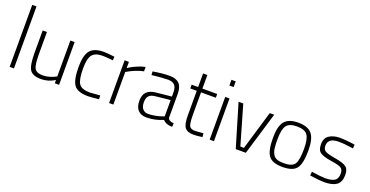

<svg xmlns="http://www.w3.org/2000/svg" viewBox="-31 -1413 4064 2111"><g transform="rotate(20 2001.5 -357.5)"><path d="M82 0V-725H132V0Z M610 -500H660V0H610V-38Q533 9 452 9Q351 9 318.5 -42.5Q286 -94 286 -240V-500H336V-241Q336 -118 358 -77Q380 -36 456 -36Q493 -36 531.5 -47.5Q570 -59 590 -70L610 -81Z M1000 -509Q1018 -509 1049.5 -506.5Q1081 -504 1103 -501L1126 -498L1123 -455Q1043 -464 1005 -464Q914 -464 880 -419Q846 -374 846 -260Q846 -132 877 -84Q908 -36 1006 -36L1125 -45L1127 -1Q1040 9 999 9Q878 9 836 -49Q794 -107 794 -260Q794 -397 841 -453Q888 -509 1000 -509Z M1245 0V-500H1295V-426Q1305 -433 1322.5 -444.5Q1340 -456 1390.5 -478.5Q1441 -501 1487 -510V-459Q1444 -451 1396 -431.5Q1348 -412 1321 -396L1295 -381V0Z M1920 -352V-76Q1924 -39 1989 -33L1986 9Q1911 9 1877 -32Q1780 9 1684 9Q1619 9 1584 -28.5Q1549 -66 1549 -139Q1549 -206 1583.5 -242Q1618 -278 1693 -285L1870 -303V-352Q1870 -411 1844.5 -437Q1819 -463 1767 -463Q1735 -463 1688 -459.5Q1641 -456 1610 -452L1578 -448L1575 -490Q1686 -509 1769 -509Q1847 -509 1883.5 -470.5Q1920 -432 1920 -352ZM1870 -262 1698 -244Q1646 -239 1623.5 -214Q1601 -189 1601 -140Q1601 -89 1624 -61.5Q1647 -34 1689 -34Q1727 -34 1772.5 -43Q1818 -52 1844 -62L1870 -71Z M2328 -456H2155V-202Q2155 -98 2169.5 -66.5Q2184 -35 2239 -35L2334 -42L2338 1Q2271 10 2236 10Q2163 10 2134 -27Q2105 -64 2105 -169V-456H2029V-500H2105V-659H2155V-500H2328Z M2422 0V-500H2472V0ZM2422 -633V-700H2472V-633Z M2578 -500H2633L2765 -44H2807L2943 -500H2995L2845 0H2727Z M3483 -258Q3483 -108 3440.5 -49.5Q3398 9 3276 9Q3155 9 3112 -49.5Q3069 -108 3069 -258Q3069 -394 3116 -451.5Q3163 -509 3276 -509Q3389 -509 3436 -451.5Q3483 -394 3483 -258ZM3276 -35Q3374 -35 3403 -82Q3432 -129 3432 -258Q3432 -376 3399 -420.5Q3366 -465 3276 -465Q3187 -465 3154 -420.5Q3121 -376 3121 -258Q3121 -192 3126 -154Q3131 -116 3147.5 -87Q3164 -58 3194.5 -46.5Q3225 -35 3276 -35Z M3938 -493 3936 -448Q3831 -464 3765 -464Q3640 -464 3640 -373Q3640 -331 3667 -313.5Q3694 -296 3777 -282Q3880 -265 3918 -239Q3956 -213 3956 -145Q3956 -61 3907.5 -26Q3859 9 3764 9Q3738 9 3695.5 5Q3653 1 3624 -4L3595 -8L3599 -53Q3709 -36 3760 -36Q3833 -36 3868.5 -58.5Q3904 -81 3904 -142Q3904 -189 3875 -206.5Q3846 -224 3757 -237Q3662 -252 3625.5 -277.5Q3589 -303 3589 -371Q3589 -445 3639 -477Q3689 -509 3763 -509Q3797 -509 3840.5 -505Q3884 -501 3911 -497Z"/></g></svg>

Font: TitilliumText
Style: Light
Weight: 300
Designer: Accademia di Belle Arti di Urbino and others
Foundry: Accademia di Belle Arti di Urbino and others.
Version: Version 60.001